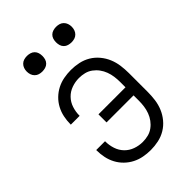

<svg xmlns="http://www.w3.org/2000/svg" viewBox="-217 -811 909 909"><g transform="rotate(-45 237.5 -357.0)"><path d="M240 8Q216 8 192 3.5Q168 -1 146.5 -12Q125 -23 107.5 -40Q90 -57 78.5 -78.5Q67 -100 62 -124Q57 -148 57 -172V-175H116V-173Q116 -148 124 -123.5Q132 -99 149.5 -81Q167 -63 191 -54.5Q215 -46 240 -46Q259 -46 277 -50.5Q295 -55 310 -66Q325 -77 336 -92Q347 -107 353.5 -124.5Q360 -142 362.5 -160.5Q365 -179 365 -197V-233H184V-287H365V-323Q365 -341 362.5 -359.5Q360 -378 353.5 -395.5Q347 -413 336 -428Q325 -443 310 -454Q295 -465 277 -469.5Q259 -474 240 -474Q215 -474 191 -465.5Q167 -457 149.5 -439Q132 -421 124 -396.5Q116 -372 116 -347V-345H57V-348Q57 -372 62 -396Q67 -420 78.5 -441.5Q90 -463 107.5 -480Q125 -497 146.5 -508Q168 -519 192 -523.5Q216 -528 240 -528Q266 -528 292 -522.5Q318 -517 340.5 -503.5Q363 -490 380 -469.5Q397 -449 407 -425Q417 -401 420.5 -375Q424 -349 424 -323V-197Q424 -171 420.5 -145Q417 -119 407 -95Q397 -71 380 -50.5Q363 -30 340.5 -16.5Q318 -3 292 2.5Q266 8 240 8ZM335 -618Q325 -618 314.5 -621Q304 -624 296.5 -631.5Q289 -639 286 -649Q283 -659 283 -670Q283 -681 286 -691Q289 -701 296.5 -708.5Q304 -716 314.5 -719Q325 -722 335 -722Q346 -722 356 -719Q366 -716 373.5 -708.5Q381 -701 384.5 -691Q388 -681 388 -670Q388 -659 384.5 -649Q381 -639 373.5 -631.5Q366 -624 356 -621Q346 -618 335 -618ZM140 -618Q129 -618 119 -621Q109 -624 101.5 -631.5Q94 -639 90.5 -649Q87 -659 87 -670Q87 -681 90.5 -691Q94 -701 101.5 -708.5Q109 -716 119 -719Q129 -722 140 -722Q150 -722 160.5 -719Q171 -716 178.5 -708.5Q186 -701 189 -691Q192 -681 192 -670Q192 -659 189 -649Q186 -639 178.5 -631.5Q171 -624 160.5 -621Q150 -618 140 -618Z"/></g></svg>

Font: Iosevka QP Light
Style: Regular
Weight: 300
Designer: Belleve Invis
Foundry: Belleve Invis
Version: Version 20.0.0; ttfautohint (v1.8.4)